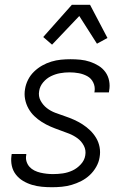

<svg xmlns="http://www.w3.org/2000/svg" viewBox="-20 -776 540 804"><path d="M198 8Q176 8 155 6Q134 4 114 -2Q94 -8 76.5 -18.5Q59 -29 46.5 -45Q34 -61 29.5 -81.5Q25 -102 28 -124L29 -131H90V-127Q87 -113 91 -100Q95 -87 103.5 -77.5Q112 -68 124 -62Q136 -56 149 -53Q162 -50 175.5 -48.5Q189 -47 202 -47Q223 -47 243.5 -50Q264 -53 283.5 -62Q303 -71 318.5 -88Q334 -105 337 -125Q341 -147 331 -166Q321 -185 304.5 -197Q288 -209 269 -216.5Q250 -224 230 -231Q210 -238 191.5 -246Q173 -254 155.5 -265Q138 -276 123.5 -290Q109 -304 99 -322Q89 -340 85 -361Q81 -382 85 -404Q88 -423 97.5 -442Q107 -461 122.5 -476Q138 -491 156.5 -501.5Q175 -512 195 -518Q215 -524 235 -526Q255 -528 275 -528Q296 -528 316.5 -526Q337 -524 356.5 -517.5Q376 -511 393 -500.5Q410 -490 421.5 -474Q433 -458 437 -437.5Q441 -417 437 -396L436 -389H375L376 -393Q379 -413 370.5 -430.5Q362 -448 345.5 -457Q329 -466 310 -469.5Q291 -473 271 -473Q251 -473 231.5 -469.5Q212 -466 193.5 -457Q175 -448 161 -431.5Q147 -415 144 -395Q140 -373 150 -354.5Q160 -336 176 -323.5Q192 -311 212 -303.5Q232 -296 251.5 -289.5Q271 -283 290 -274.5Q309 -266 326 -255Q343 -244 357.5 -230Q372 -216 382.5 -198.5Q393 -181 397 -160Q401 -139 397 -117Q394 -97 383 -77.5Q372 -58 356 -43Q340 -28 320.5 -18Q301 -8 280.5 -2Q260 4 239 6Q218 8 198 8ZM198 -589 161 -621 281 -756H357L430 -617L386 -593L312 -709Z"/></svg>

Font: Iosevka Light Oblique
Style: Regular
Weight: 300
Italic angle: -9°
Monospace: yes
Designer: Belleve Invis
Foundry: Belleve Invis
Version: Version 32.5.0; ttfautohint (v1.8.4)